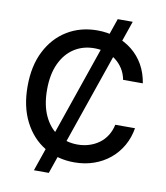

<svg xmlns="http://www.w3.org/2000/svg" viewBox="-97 -899 926 1072"><g transform="rotate(10 366.0 -363.0)"><path d="M168.5 92.8 482.9 -819.3H567.9L252.9 92.8ZM382.3 10.3Q286.6 10.3 212.2 -34.9Q137.7 -80.1 95 -164.1Q52.2 -248 52.2 -363.3Q52.2 -479.5 95 -563.2Q137.7 -647 212.4 -692.4Q287.1 -737.8 382.3 -737.8Q439.9 -737.8 490.7 -720.9Q541.5 -704.1 581.5 -672.1Q621.6 -640.1 647.7 -594.5Q673.8 -548.8 683.1 -490.7H571.3Q564.5 -526.4 547.1 -553.2Q529.8 -580.1 504.9 -598.9Q480 -617.7 449 -627.2Q418 -636.7 383.3 -636.7Q318.8 -636.7 269 -604.5Q219.2 -572.3 190.9 -511.2Q162.6 -450.2 162.6 -363.3Q162.6 -276.4 191.2 -215.3Q219.7 -154.3 269.5 -122.6Q319.3 -90.8 382.8 -90.8Q417.5 -90.8 448.5 -100.6Q479.5 -110.4 504.6 -128.7Q529.8 -147 547.1 -174.3Q564.5 -201.7 571.8 -236.3H683.6Q674.8 -182.1 649.2 -137Q623.5 -91.8 584 -58.8Q544.4 -25.9 493.2 -7.8Q441.9 10.3 382.3 10.3Z"/></g></svg>

Font: Inter 17pt Medium
Style: Regular
Weight: 500
Version: Version 4.001;git-66647c0bb